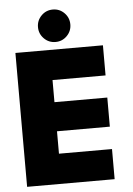

<svg xmlns="http://www.w3.org/2000/svg" viewBox="-58 -899 654 943"><g transform="rotate(-5 269.0 -428.0)"><path d="M238.5 -856.5Q271.5 -856.5 294.8 -833Q318 -809.5 318 -776.5Q318 -743.5 294.8 -720Q271.5 -696.5 238.5 -696.5Q205 -696.5 181.8 -720Q158.5 -743.5 158.5 -776.5Q158.5 -809.5 181.8 -833Q205 -856.5 238.5 -856.5ZM37 -660H468.5V-511.5H207V-402.5H467.5V-259H207V-148.5H468.5V0H37Z"/></g></svg>

Font: League Spartan ExtraBold
Style: Regular
Weight: 800
Foundry: The League of Moveable Type
Version: Version 2.002